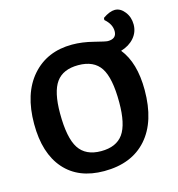

<svg xmlns="http://www.w3.org/2000/svg" viewBox="-113 -866 905 975"><g transform="rotate(-15 339.0 -378.5)"><path d="M316 10Q181 10 107 -74.5Q33 -159 33 -313Q33 -473 112 -563Q191 -653 323 -653Q376 -653 434.5 -638Q493 -623 504 -623Q550 -623 550 -663Q550 -700 514 -731L515 -742Q551 -767 578 -767Q607 -767 629.5 -738.5Q652 -710 652 -671Q652 -631 626 -601Q600 -571 556 -558Q620 -479 620 -335Q620 -170 540.5 -80Q461 10 316 10ZM327 -92Q407 -92 443 -142.5Q479 -193 479 -308Q479 -436 443.5 -490Q408 -544 326 -544Q246 -544 210 -494Q174 -444 174 -331Q174 -202 210 -147Q246 -92 327 -92Z"/></g></svg>

Font: Alegreya Sans SC
Style: Bold
Weight: 700
Designer: Juan Pablo del Peral
Foundry: Huerta Tipografica
Version: Version 2.007